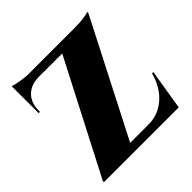

<svg xmlns="http://www.w3.org/2000/svg" viewBox="-185 -878 1037 1037"><g transform="rotate(-45 333.5 -359.5)"><path d="M49 -719Q64 -713 101.5 -707Q139 -701 154.5 -701Q170 -701 170 -701H515Q557 -701 586 -706Q615 -711 621 -714V-705L285 -50H426Q499 -50 555 -98.5Q611 -147 634 -232H644L606 0H35V-9L367 -651H187Q127 -650 93 -615.5Q59 -581 59 -521V-513H49Z"/></g></svg>

Font: Cinzel Decorative Black
Style: Regular
Weight: 900
Designer: Natanael Gama
Version: Version 1.002;PS 001.002;hotconv 1.0.56;makeotf.lib2.0.21325